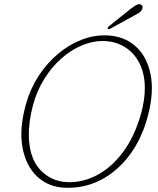

<svg xmlns="http://www.w3.org/2000/svg" viewBox="-20 -881 753 916"><path d="M492 -712Q572.5 -708.5 626.5 -660.5Q680.5 -612.5 698 -528.2Q715.5 -444 686.5 -332Q658.5 -222.5 599.5 -143Q540.5 -63.5 460.2 -22.2Q380 19 287.5 14.5Q210 11 156.8 -39.2Q103.5 -89.5 87.2 -178Q71 -266.5 104 -385Q124.5 -458 164.5 -519.2Q204.5 -580.5 257.5 -624.8Q310.5 -669 370.8 -692Q431 -715 492 -712ZM300 -12Q373 -9 442.2 -45.2Q511.5 -81.5 566.8 -155.2Q622 -229 653 -339Q671 -404 671 -461.5Q670.5 -529.5 645.8 -578.5Q621 -627.5 578.5 -654.8Q536 -682 482 -685Q428.5 -687.5 375.2 -666.2Q322 -645 274.8 -603.8Q227.5 -562.5 191.5 -505Q155.5 -447.5 137 -378Q126.5 -338 121.8 -302Q117 -266 117.5 -234.5Q119 -129 170.5 -72.5Q222 -16 300 -12ZM600.5 -836.5Q618 -850.5 629.8 -856.8Q641.5 -863 650.5 -860Q658 -857 659.8 -849.5Q661.5 -842 656.5 -833.5Q651 -824.5 641.2 -818.5Q631.5 -812.5 619 -806L504 -743Q497 -739 494.5 -744Q492.5 -747 495 -750.5Q497.5 -754 501 -757Z"/></svg>

Font: Fraunces 72pt SuperSoft Thin
Style: Italic
Weight: 100
Italic angle: -16°
Version: Version 1.000;[b76b70a41]